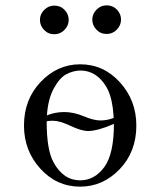

<svg xmlns="http://www.w3.org/2000/svg" viewBox="-20 -680 595 711"><path d="M68.8 -214.8Q68.8 -312 130.9 -377Q192.9 -441.9 276.9 -441.9Q363.8 -441.9 424.3 -375Q484.9 -308.1 484.9 -214.8Q484.9 -117.7 422.9 -53.2Q360.8 11.2 276.9 11.2Q189.9 11.2 129.4 -55.4Q68.8 -122.1 68.8 -214.8ZM181.2 -659.2Q204.1 -659.2 219.2 -643.3Q234.4 -627.4 234.4 -606.4Q234.4 -585.4 218.8 -569.3Q203.1 -553.2 181.2 -553.2Q158.2 -553.2 143.1 -569.3Q127.9 -585.4 127.9 -606.4Q127.9 -627.4 143.6 -643.3Q159.2 -659.2 181.2 -659.2ZM152.8 -230Q152.8 -125 178.2 -79.1Q214.4 -12.2 276.9 -12.2Q330.1 -12.2 366 -61Q401.9 -109.9 401.9 -221.2Q341.8 -195.3 307.1 -194.8Q281.2 -194.8 241.2 -213.9Q201.2 -232.9 175.8 -232.9Q155.8 -232.9 152.8 -230ZM153.8 -252.9Q184.6 -265.1 217.8 -265.1Q252.9 -265.1 290 -249.5Q327.1 -233.9 352.1 -233.9Q376 -233.9 400.9 -243.2Q397 -319.3 374 -357.9Q337.9 -418.9 276.9 -418.9Q249 -418 224.6 -404.5Q200.2 -391.1 179 -352.1Q157.7 -313 153.8 -252.9ZM375 -660.2Q397.9 -660.2 413.1 -644.3Q428.2 -628.4 428.2 -607.4Q428.2 -586.4 412.6 -570.3Q397 -554.2 375 -554.2Q352.1 -554.2 336.9 -570.3Q321.8 -586.4 321.8 -607.4Q321.8 -628.4 337.4 -644.3Q353 -660.2 375 -660.2Z"/></svg>

Font: CMU Serif Upright Italic
Style: UprightItalic
Weight: 500
Version: Version 0.7.0